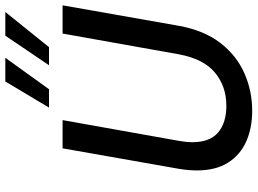

<svg xmlns="http://www.w3.org/2000/svg" viewBox="-143 -812 967 721"><g transform="rotate(-90 340.5 -451.5)"><path d="M285 12Q220 12 169.5 -10.5Q119 -33 90 -79Q61 -125 61 -196Q61 -227 67 -263L144 -700H250L172 -263Q167 -234 167 -213Q167 -147 203.5 -116Q240 -85 304 -85Q377 -85 428.5 -128Q480 -171 497 -263L575 -700H681L604 -263Q587 -169 540 -108Q493 -47 426.5 -17.5Q360 12 285 12ZM456 -751 567 -915H656L524 -751ZM297 -751 395 -915H484L366 -751Z"/></g></svg>

Font: Ultramarine Medium
Style: Italic
Weight: 500
Italic angle: -10°
Designer: Colophon Foundry, Jonny Pinhorn
Foundry: Colophon Foundry
Version: Version 1.200; ttfautohint (v1.8.3)